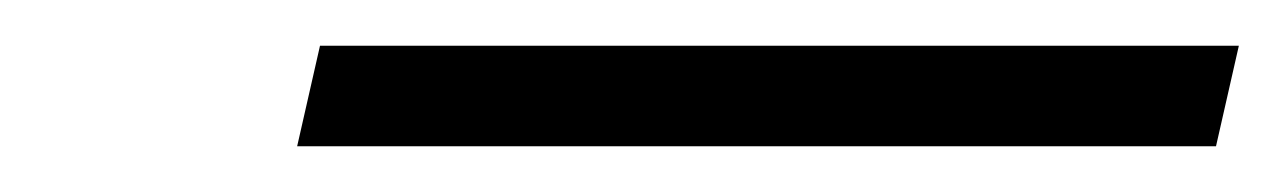

<svg xmlns="http://www.w3.org/2000/svg" viewBox="-20 -832 562 84"><path d="M110 -768 120 -812H522L512 -768Z"/></svg>

Font: Noto Serif Condensed Light
Style: Italic
Weight: 300
Width: 3
Italic angle: -12°
Designer: Monotype Design Team
Foundry: Monotype Imaging Inc.
Version: Version 2.014; ttfautohint (v1.8.4.7-5d5b)